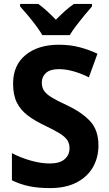

<svg xmlns="http://www.w3.org/2000/svg" viewBox="-20 -953 559 983"><path d="M484 -208Q484 -146 455.5 -96.5Q427 -47 371.5 -18.5Q316 10 236 10Q176 10 130 0.5Q84 -9 41 -30V-169Q87 -145 138.5 -130.5Q190 -116 235 -116Q286 -116 311 -138Q336 -160 336 -194Q336 -218 324.5 -235.5Q313 -253 285.5 -270Q258 -287 210 -310Q159 -334 122.5 -361.5Q86 -389 66.5 -427.5Q47 -466 47 -525Q47 -619 111 -671.5Q175 -724 282 -724Q339 -724 388 -711Q437 -698 479 -678L435 -557Q395 -577 356 -588Q317 -599 281 -599Q237 -599 215.5 -579.5Q194 -560 194 -530Q194 -506 205.5 -488.5Q217 -471 245 -454Q273 -437 323 -414Q401 -377 442.5 -331.5Q484 -286 484 -208ZM197 -773Q184 -795 164 -822Q144 -849 122 -875Q100 -901 83 -920V-933H176Q198 -917 220 -897Q242 -877 266 -852Q291 -877 313 -897Q335 -917 359 -933H451V-920Q434 -901 412.5 -875Q391 -849 370.5 -822Q350 -795 337 -773Z"/></svg>

Font: Noto Sans Lao UI SemCond
Style: Bold
Weight: 700
Width: 4
Designer: Monotype Design Team
Foundry: Monotype Imaging Inc.
Version: Version 2.000; ttfautohint (v1.8.4.7-5d5b)